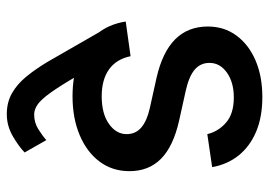

<svg xmlns="http://www.w3.org/2000/svg" viewBox="-133 -451 788 562"><g transform="rotate(90 261.0 -170.0)"><path d="M128.9 -133.3Q173.3 -51.3 202.9 -0.7Q232.4 49.8 252 76.9Q271.5 104 286.1 114Q300.8 124 315.4 124Q338.4 124 357.7 112.1Q377 100.1 390.1 88.4L426.3 151.9Q408.2 169.4 378.2 186.8Q348.1 204.1 314 204.1Q279.3 204.1 252.4 188.7Q225.6 173.3 203.6 146.2Q181.6 119.1 160.6 84L59.6 -91.8ZM261.7 11.7Q202.6 11.7 156 -6.1Q109.4 -23.9 80.1 -58.8Q50.8 -93.8 43 -144L144.5 -158.2Q153.3 -116.2 183.3 -95Q213.4 -73.7 261.7 -73.7Q313 -73.7 342.8 -95Q372.6 -116.2 372.6 -146.5Q372.6 -172.9 353.3 -189.5Q334 -206.1 296.9 -214.4L207 -234.4Q132.3 -251.5 95 -288.8Q57.6 -326.2 57.6 -384.3Q57.6 -432.1 84 -468Q110.4 -503.9 156.7 -523.9Q203.1 -543.9 264.2 -543.9Q322.8 -543.9 365.7 -525.6Q408.7 -507.3 435.1 -474.4Q461.4 -441.4 469.2 -397L372.6 -382.8Q365.2 -414.6 339.1 -437.5Q313 -460.4 265.1 -460.4Q221.2 -460.4 192.6 -440.2Q164.1 -419.9 164.1 -389.2Q164.1 -362.8 183.8 -345.9Q203.6 -329.1 245.1 -319.8L333 -300.3Q408.7 -283.2 444.8 -247.3Q481 -211.4 481 -154.8Q481 -105 453.1 -67.6Q425.3 -30.3 375.7 -9.3Q326.2 11.7 261.7 11.7Z"/></g></svg>

Font: Inter 20pt Medium
Style: Regular
Weight: 500
Version: Version 4.001;git-66647c0bb